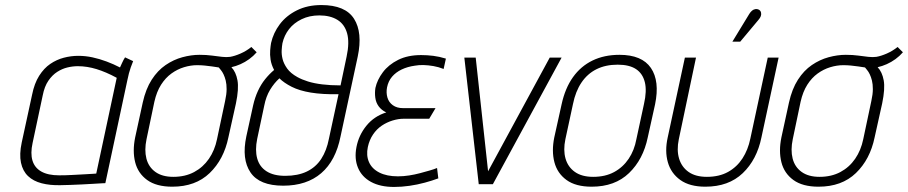

<svg xmlns="http://www.w3.org/2000/svg" viewBox="-20 -729 3594 760"><path d="M507 -487 475 -502Q469 -493 463 -479.5Q457 -466 455 -462Q430 -475 402 -485.5Q374 -496 346 -502Q318 -508 290 -508Q261 -508 232.5 -500.5Q204 -493 179 -476Q154 -459 135 -429Q116 -399 107 -354L66 -165Q56 -118 63 -85Q70 -52 91 -32Q112 -12 145 -3.5Q178 5 219 4Q235 4 258 3Q281 2 305.5 1Q330 0 350.5 -1.5Q371 -3 384.5 -3.5Q398 -4 397 -4L484 -411Q490 -441 497.5 -462Q505 -483 507 -487ZM109 -163 149 -351Q156 -387 171.5 -409.5Q187 -432 206.5 -444.5Q226 -457 247 -462Q268 -467 288 -467Q307 -467 325.5 -464Q344 -461 362 -455.5Q380 -450 400 -441.5Q420 -433 442 -421L361 -42Q361 -42 348 -41Q335 -40 313.5 -39Q292 -38 266.5 -36.5Q241 -35 214 -35Q170 -35 143.5 -50Q117 -65 108.5 -93.5Q100 -122 109 -163Z M996 -522 975 -543Q955 -527 932 -517Q909 -507 891 -504Q877 -502 859 -504Q841 -506 819 -509Q797 -512 770 -512Q737 -512 702 -502.5Q667 -493 635.5 -471.5Q604 -450 580.5 -413.5Q557 -377 545 -323L515 -185Q504 -131 515 -87Q526 -43 562.5 -16.5Q599 10 662 10Q754 10 810 -44Q866 -98 884 -185L914 -320Q926 -378 920 -411Q914 -444 896 -463Q914 -467 932 -475Q950 -483 966.5 -495Q983 -507 996 -522ZM871 -329 839 -178Q830 -134 807 -100.5Q784 -67 748.5 -48Q713 -29 666 -29Q622 -29 595 -48.5Q568 -68 559.5 -101.5Q551 -135 560 -178L591 -326Q600 -366 617.5 -393.5Q635 -421 658.5 -438Q682 -455 708.5 -463Q735 -471 760 -471Q776 -471 790.5 -469.5Q805 -468 819.5 -466Q834 -464 846 -462Q849 -458 854.5 -451.5Q860 -445 865 -434.5Q870 -424 873.5 -410Q877 -396 877 -376Q877 -356 871 -329Z M1252 -709Q1197 -709 1155 -688Q1113 -667 1087.5 -633Q1062 -599 1053 -559Q1051 -548 1049.5 -530.5Q1048 -513 1051 -493Q1054 -473 1065 -452Q1046 -436 1029.5 -415.5Q1013 -395 1001 -369Q989 -343 982 -312L955 -189Q936 -99 971.5 -46.5Q1007 6 1101 6Q1194 6 1251.5 -43.5Q1309 -93 1328 -189L1396 -505Q1416 -600 1381.5 -654.5Q1347 -709 1252 -709ZM1352 -505 1328 -391Q1288 -391 1255.5 -395Q1223 -399 1199 -406.5Q1175 -414 1157 -424Q1130 -439 1116.5 -458Q1103 -477 1098.5 -495.5Q1094 -514 1095 -530.5Q1096 -547 1098 -558Q1105 -589 1124 -613.5Q1143 -638 1174 -653Q1205 -668 1244 -668Q1287 -668 1315.5 -650.5Q1344 -633 1354 -597Q1364 -561 1352 -505ZM1109 -33Q1063 -33 1035 -51Q1007 -69 998 -102Q989 -135 998 -179L1026 -311Q1033 -347 1049 -373.5Q1065 -400 1086 -419Q1104 -401 1134.5 -385.5Q1165 -370 1210.5 -362.5Q1256 -355 1320 -356L1282 -180Q1273 -133 1251.5 -100Q1230 -67 1194.5 -50Q1159 -33 1109 -33Z M1736 -456 1745 -497Q1719 -505 1695 -508Q1671 -511 1647 -511Q1594 -511 1556 -492Q1518 -473 1495.5 -443Q1473 -413 1466 -381Q1463 -362 1465.5 -342.5Q1468 -323 1479 -308Q1490 -293 1509 -284Q1461 -269 1430.5 -231.5Q1400 -194 1391 -147Q1382 -101 1397 -65Q1412 -29 1448.5 -9Q1485 11 1540 11Q1570 11 1601 6.5Q1632 2 1661.5 -6Q1691 -14 1715 -23L1710 -64Q1698 -59 1680.5 -54Q1663 -49 1642.5 -43.5Q1622 -38 1599.5 -34.5Q1577 -31 1555 -31Q1511 -31 1481.5 -46Q1452 -61 1440.5 -87.5Q1429 -114 1436 -147Q1442 -175 1456.5 -196.5Q1471 -218 1491 -231.5Q1511 -245 1534 -252Q1557 -259 1578 -259H1679L1704 -301H1575Q1551 -301 1535 -312.5Q1519 -324 1513.5 -343Q1508 -362 1512 -383Q1517 -408 1532 -425.5Q1547 -443 1570 -454Q1593 -465 1622 -469Q1638 -472 1656.5 -471.5Q1675 -471 1695.5 -467.5Q1716 -464 1736 -456Z M1818 -501 1875 0H1931L2203 -501H2156L1912 -51L1863 -501Z M2544 -185 2573 -316Q2592 -408 2556.5 -460Q2521 -512 2432 -512Q2372 -512 2325.5 -489.5Q2279 -467 2248 -423.5Q2217 -380 2203 -316L2174 -185Q2163 -131 2174.5 -87Q2186 -43 2222.5 -16.5Q2259 10 2322 10Q2414 10 2470 -44Q2526 -98 2544 -185ZM2529 -317 2499 -178Q2491 -134 2468.5 -100.5Q2446 -67 2411 -48Q2376 -29 2328 -29Q2283 -29 2255.5 -48.5Q2228 -68 2218.5 -101.5Q2209 -135 2218 -178L2248 -317Q2258 -367 2281.5 -402Q2305 -437 2341 -455Q2377 -473 2425 -473Q2471 -473 2497.5 -455.5Q2524 -438 2532.5 -403.5Q2541 -369 2529 -317Z M2994 -185 3062 -501H3019L2950 -180Q2941 -136 2919 -102Q2897 -68 2862 -48.5Q2827 -29 2778 -29Q2733 -29 2705.5 -48.5Q2678 -68 2668 -101.5Q2658 -135 2667 -178L2735 -501H2691L2623 -185Q2611 -131 2623.5 -87Q2636 -43 2673 -16.5Q2710 10 2772 10Q2864 10 2920 -43.5Q2976 -97 2994 -185ZM2982 -650Q2989 -658 2991.5 -665Q2994 -672 2992.5 -679Q2991 -686 2985 -690Q2978 -694 2970.5 -693Q2963 -692 2957 -687Q2951 -682 2946 -674L2879 -564H2910Z M3554 -522 3533 -543Q3513 -527 3490 -517Q3467 -507 3449 -504Q3435 -502 3417 -504Q3399 -506 3377 -509Q3355 -512 3328 -512Q3295 -512 3260 -502.5Q3225 -493 3193.5 -471.5Q3162 -450 3138.5 -413.5Q3115 -377 3103 -323L3073 -185Q3062 -131 3073 -87Q3084 -43 3120.5 -16.5Q3157 10 3220 10Q3312 10 3368 -44Q3424 -98 3442 -185L3472 -320Q3484 -378 3478 -411Q3472 -444 3454 -463Q3472 -467 3490 -475Q3508 -483 3524.5 -495Q3541 -507 3554 -522ZM3429 -329 3397 -178Q3388 -134 3365 -100.5Q3342 -67 3306.5 -48Q3271 -29 3224 -29Q3180 -29 3153 -48.5Q3126 -68 3117.5 -101.5Q3109 -135 3118 -178L3149 -326Q3158 -366 3175.5 -393.5Q3193 -421 3216.5 -438Q3240 -455 3266.5 -463Q3293 -471 3318 -471Q3334 -471 3348.5 -469.5Q3363 -468 3377.5 -466Q3392 -464 3404 -462Q3407 -458 3412.5 -451.5Q3418 -445 3423 -434.5Q3428 -424 3431.5 -410Q3435 -396 3435 -376Q3435 -356 3429 -329Z"/></svg>

Font: Advent Pro Light
Style: Italic
Weight: 300
Italic angle: -12°
Version: Version 3.000